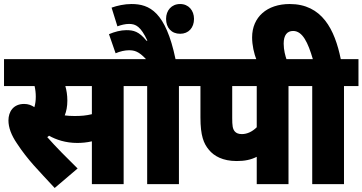

<svg xmlns="http://www.w3.org/2000/svg" viewBox="-20 -916 1803 955"><path d="M595 -488H666V-622H0V-488H152C156 -471 158 -453 158 -435C158 -417 156 -400 151 -383C136 -393 120 -399 100 -399C46 -399 22 -360 22 -317C22 -282 36 -244 64 -203C119 -119 171 -69 252 19L366 -78C317 -126 257 -186 215 -234C218 -236 221 -238 224 -241C259 -221 307 -205 364 -205C386 -205 411 -207 437 -213V0H595ZM351 -339C332 -339 317 -340 302 -342C310 -362 315 -386 315 -415C315 -443 311 -467 305 -488H437V-348C408 -341 384 -339 351 -339Z M870 -488H942V-622H853C804 -857 724 -896 634 -896C599 -896 563 -888 535 -878L564 -785C583 -792 603 -797 622 -797C656 -797 680 -784 713 -714L709 -713C671 -760 644 -766 608 -766C581 -766 550 -758 522 -746L555 -651C578 -661 602 -666 621 -666C648 -666 670 -661 706 -622H653V-488H712V0H870ZM806 -822C806 -778 833 -748 876 -748C918 -748 945 -778 945 -822C945 -864 918 -896 876 -896C833 -896 806 -864 806 -822Z M1415 -488H1487V-622H929V-488H977V-332C977 -241 993 -202 1019 -171C1044 -140 1088 -115 1157 -115C1197 -115 1227 -121 1257 -136V0H1415ZM1257 -488V-283C1236 -262 1210 -249 1183 -249C1166 -249 1155 -254 1148 -262C1137 -275 1135 -291 1135 -330V-488Z M1257 -615H1407C1399 -638 1391 -667 1391 -699C1391 -741 1408 -762 1438 -762C1485 -762 1512 -704 1536 -622H1474V-488H1533V0H1691V-488H1763V-622H1675C1645 -769 1582 -896 1421 -896C1308 -896 1234 -831 1234 -730C1234 -692 1243 -650 1257 -615Z"/></svg>

Font: Noto Sans Condensed Black
Style: Regular
Weight: 900
Width: 3
Designer: Monotype Design Team
Foundry: Monotype Imaging Inc.
Version: Version 2.013